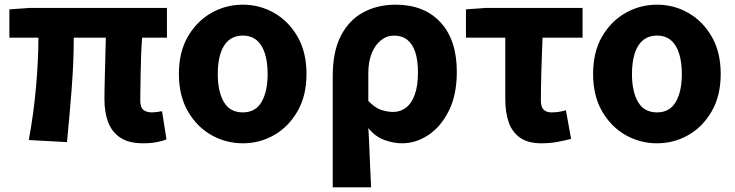

<svg xmlns="http://www.w3.org/2000/svg" viewBox="-20 -598 3139 820"><path d="M591 14Q530 14 494 -10Q458 -34 442 -76Q426 -118 426 -175Q426 -189 426.5 -217.5Q427 -246 428 -283.5Q429 -321 430 -361Q431 -401 432 -437H295Q295 -334 286 -218Q277 -102 266 9L103 0Q124 -114 134 -228Q144 -342 144 -437H20V-558L105 -564H693V-437H587Q584 -399 582.5 -356.5Q581 -314 580.5 -275.5Q580 -237 579.5 -208.5Q579 -180 579 -169Q579 -140 592 -129Q605 -118 630 -118Q644 -118 672 -123L691 -3Q676 4 649.5 9Q623 14 591 14Z M1017 14Q945 14 883 -21Q821 -56 782.5 -122.5Q744 -189 744 -282Q744 -376 782.5 -442Q821 -508 883 -543Q945 -578 1017 -578Q1089 -578 1150.5 -543Q1212 -508 1250.5 -442Q1289 -376 1289 -282Q1289 -189 1250.5 -122.5Q1212 -56 1150.5 -21Q1089 14 1017 14ZM1017 -118Q1071 -118 1097 -162.5Q1123 -207 1123 -282Q1123 -332 1111.5 -369Q1100 -406 1076.5 -426Q1053 -446 1017 -446Q981 -446 957 -426Q933 -406 921.5 -369Q910 -332 910 -282Q910 -207 936 -162.5Q962 -118 1017 -118Z M1401 202V-271Q1401 -378 1436 -445.5Q1471 -513 1532 -545.5Q1593 -578 1669 -578Q1792 -578 1861.5 -502.5Q1931 -427 1931 -291Q1931 -194 1897.5 -126Q1864 -58 1810.5 -22Q1757 14 1697 14Q1661 14 1622 0Q1583 -14 1553 -51Q1556 -7 1557.5 35Q1559 77 1561 118Q1563 159 1565 202ZM1660 -120Q1689 -120 1713 -137.5Q1737 -155 1751 -192.5Q1765 -230 1765 -289Q1765 -341 1753.5 -375.5Q1742 -410 1719.5 -428Q1697 -446 1663 -446Q1632 -446 1607 -426Q1582 -406 1567.5 -370.5Q1553 -335 1553 -285V-167Q1581 -138 1607 -129Q1633 -120 1660 -120Z M2292 14Q2235 14 2201 -10Q2167 -34 2152.5 -76Q2138 -118 2138 -175V-437H1970V-558L2053 -564H2468V-437H2297Q2294 -363 2292 -292.5Q2290 -222 2290 -169Q2290 -140 2302.5 -129Q2315 -118 2334 -118Q2350 -118 2364.5 -120Q2379 -122 2397 -127L2419 -5Q2393 2 2361 8Q2329 14 2292 14Z M2786 14Q2714 14 2652 -21Q2590 -56 2551.5 -122.5Q2513 -189 2513 -282Q2513 -376 2551.5 -442Q2590 -508 2652 -543Q2714 -578 2786 -578Q2858 -578 2919.5 -543Q2981 -508 3019.5 -442Q3058 -376 3058 -282Q3058 -189 3019.5 -122.5Q2981 -56 2919.5 -21Q2858 14 2786 14ZM2786 -118Q2840 -118 2866 -162.5Q2892 -207 2892 -282Q2892 -332 2880.5 -369Q2869 -406 2845.5 -426Q2822 -446 2786 -446Q2750 -446 2726 -426Q2702 -406 2690.5 -369Q2679 -332 2679 -282Q2679 -207 2705 -162.5Q2731 -118 2786 -118Z"/></svg>

Font: Noto Sans TC ExtraBold
Style: Regular
Weight: 800
Designer: Ryoko NISHIZUKA  (kana, bopomofo & ideographs); Paul D. Hunt (Latin, Greek & Cyrillic); Sandoll Communications , Soo-you
Foundry: Adobe
Version: Version 2.004-H2;hotconv 1.0.118;makeotfexe 2.5.65603